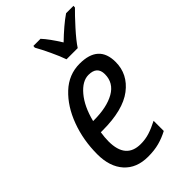

<svg xmlns="http://www.w3.org/2000/svg" viewBox="-235 -845 934 934"><g transform="rotate(-45 232.5 -378.0)"><path d="M203 10Q246 10 279.5 1Q313 -8 345 -25V-95Q310 -77 281.5 -68Q253 -59 221 -59Q119 -59 119 -179Q119 -205 124 -237H136Q277 -237 347 -290.5Q417 -344 417 -428Q417 -546 287 -546Q212 -546 155.5 -493Q99 -440 67.5 -355Q36 -270 36 -173Q36 -88 80 -39Q124 10 203 10ZM136 -302Q156 -382 196 -429.5Q236 -477 279 -477Q338 -477 338 -423Q338 -363 284.5 -332.5Q231 -302 141 -302ZM257 -606H334Q354 -637 396.5 -684Q439 -731 464 -755L465 -766H414Q389 -749 361.5 -725.5Q334 -702 305 -674Q267 -735 238 -766H189L188 -755Q204 -727 225 -682.5Q246 -638 257 -606Z"/></g></svg>

Font: Noto Sans UI SemiCondensed
Style: Italic
Weight: 400
Width: 4
Italic angle: -12°
Designer: Monotype Design Team
Foundry: Monotype Imaging Inc.
Version: Version 1.901